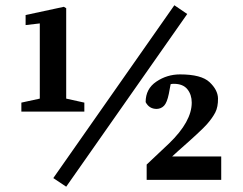

<svg xmlns="http://www.w3.org/2000/svg" viewBox="-20 -683 920 728"><path d="M182.1 -7.8 641.1 -663.1 689.9 -629.9 231 24.9ZM299.8 -259.8H61V-293.9L130.9 -309.1V-594.2L77.1 -587.9V-626L222.2 -657.2L231 -651.9V-309.1L299.8 -293.9ZM818.8 -89.8V-1H536.1V-59.1L621.1 -139.2Q707 -222.2 707 -293.9Q707 -324.2 690.4 -344.7Q673.8 -365.2 639.2 -365.2Q631.3 -365.2 627 -363.8L620.1 -327.1Q613.3 -293.9 602.1 -282.2Q590.8 -270.5 574.2 -270Q545.4 -270 532.2 -295.9Q532.2 -346.2 572.8 -373.5Q613.3 -400.9 662.6 -400.9Q743.2 -400.9 774.4 -371.6Q805.7 -342.3 806.6 -310.1Q807.1 -277.8 796.4 -256.8Q785.6 -235.8 764.6 -211.9Q743.7 -188 655.8 -110.8L632.8 -89.8Z"/></svg>

Font: SourceSerifPro-Bold
Style: Bold
Weight: 700
Designer: Frank Grießhammer
Foundry: Adobe Systems Incorporated
Version: Version 1.014;PS Version 1.0;hotconv 1.0.73;makeotf.lib2.5.5